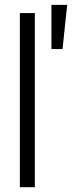

<svg xmlns="http://www.w3.org/2000/svg" viewBox="-20 -782 310 802"><path d="M125.5 -727.5V0H63V-727.5ZM194.8 -577.1V-761.7H260.7L241.2 -577.1Z"/></svg>

Font: Inter Display Light
Style: Regular
Weight: 300
Designer: Rasmus Andersson
Foundry: rsms
Version: Version 4.000;git-a52131595